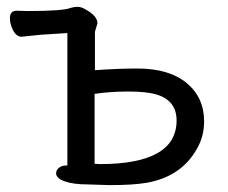

<svg xmlns="http://www.w3.org/2000/svg" viewBox="-20 -516 663 558"><path d="M270 -39.1Q493.2 -39.1 493.2 -166Q493.2 -225.1 432.1 -242.2Q403.8 -250 353 -250Q299.8 -250 254.9 -243.2V-40ZM298.8 22 235.8 20Q192.9 20 168 11Q143.1 2 143.1 -12.2Q143.1 -22 151.6 -28.6Q160.2 -35.2 172.9 -35.2H175.8V-419.9L98.1 -415L43 -409.2Q27.8 -409.2 18.3 -427.5Q8.8 -445.8 8.8 -462.9Q8.8 -484.9 28.8 -484.9L60.1 -483.9Q163.1 -483.9 186 -493.2Q194.8 -496.1 206.1 -496.1Q216.8 -496.1 230 -487.8Q263.2 -469.2 263.2 -448.2L255.9 -423.8V-312Q323.2 -316.9 378.9 -316.9Q471.2 -316.9 522.2 -274.9Q573.2 -232.9 573.2 -163.1Q573.2 -118.2 550.8 -81.1Q505.9 -2.9 407.2 15.1Q367.2 22 298.8 22Z"/></svg>

Font: LXGW WenKai Screen
Style: Regular
Weight: 400
Designer: LXGW / Fontworks Inc.
Foundry: LXGW / Fontworks Inc.
Version: Version 1.510;January 18,2025